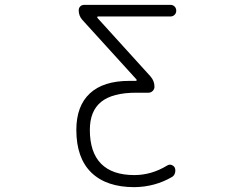

<svg xmlns="http://www.w3.org/2000/svg" viewBox="-20 -565 1040 792"><path d="M541 -231.4Q543 -231.4 543.5 -233.4Q543.9 -235.4 543 -237.3L319.3 -483.4Q304.7 -500 304.7 -522.5Q304.7 -532.2 311 -538.6Q317.4 -544.9 327.1 -544.9H683.6Q693.4 -544.9 700.2 -538.1Q707 -531.2 707 -521Q707 -510.7 700.2 -503.9Q693.4 -497.1 683.6 -497.1H384.8Q381.8 -497.1 381.3 -495.1Q380.9 -493.2 381.8 -491.2L600.6 -250Q617.2 -231.4 617.2 -207Q617.2 -197.3 609.9 -189.9Q602.5 -182.6 592.8 -182.6H542Q444.3 -182.6 397.5 -145Q350.6 -107.4 350.6 -29.3Q350.6 63.5 397 110.4Q443.4 157.2 534.2 157.2Q604.5 157.2 668.9 118.2Q677.7 112.3 687 115.2Q696.3 118.2 701.2 127Q705.1 137.7 701.7 148.9Q698.2 160.2 689.5 165Q619.1 206.1 534.2 207Q418.9 207 356.9 147Q294.9 86.9 294.9 -29.3Q294.9 -127.9 350.6 -179.7Q406.2 -231.4 513.7 -231.4Z"/></svg>

Font: Rounded-X Mgen+ 2m light
Style: Regular
Weight: 200
Designer: [Source Han Sans]
Ryoko NISHIZUKA  (kana & ideographs); Paul D. Hunt (Latin, Greek & Cyrillic); Wenlong ZHANG  (bopomofo
Version: Version 1.059.20150602